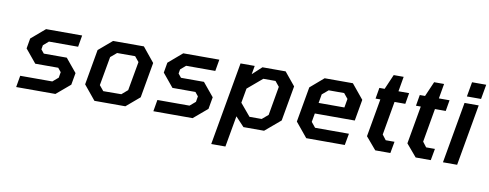

<svg xmlns="http://www.w3.org/2000/svg" viewBox="-70 -1066 4111 1614"><g transform="rotate(10 1985.0 -259.0)"><path d="M82 0 99 -99H373L421 -140L429 -188L402 -221H206L112 -335L127 -422L245 -523H553L536 -424H287L242 -385L236 -349L262 -317H458L553 -202L535 -100L417 0Z M1014 0H750L649 -123L702 -425L817 -523H1080L1181 -399L1128 -97ZM809 -93 963 -94 1014 -138 1058 -385 1022 -429H868L816 -385L772 -138Z M1253 0 1270 -99H1544L1592 -140L1600 -188L1573 -221H1377L1283 -335L1298 -422L1416 -523H1724L1707 -424H1458L1413 -385L1407 -349L1433 -317H1629L1724 -202L1706 -100L1588 0Z M1780 187 1905 -523H2026L2013 -450L2092 -523H2290L2382 -411L2329 -111L2198 0H2022L1948 -79L1901 187ZM2057 -94H2161L2213 -138L2256 -385L2220 -429H2116L1991 -323L1969 -199Z M2558 0 2456 -124 2509 -425 2623 -523H2864L2966 -399L2934 -217H2593L2580 -143L2616 -99H2905L2887 0ZM2609 -310H2829L2842 -385L2806 -429H2674L2622 -385Z M3147 0 3058 -105 3115 -429H3074L3090 -523H3135L3190 -650H3275L3253 -523H3344L3328 -429H3236L3186 -142L3219 -99H3294L3276 0Z M3492 0 3403 -105 3460 -429H3419L3435 -523H3480L3535 -650H3620L3598 -523H3689L3673 -429H3581L3531 -142L3564 -99H3639L3621 0Z M3827 -580 3849 -705H3970L3948 -580ZM3725 0 3817 -523H3938L3846 0Z"/></g></svg>

Font: Tomorrow Medium
Style: Italic
Weight: 500
Italic angle: -10°
Designer: Tony de Marco, Monica Rizzolli
Foundry: Just in Type
Version: Version 2.002